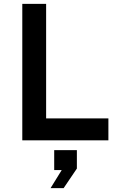

<svg xmlns="http://www.w3.org/2000/svg" viewBox="-20 -730 640 999"><path d="M96 0V-710H220V-114H544V0ZM243 249 301 155H262V51H380V147L311 249Z"/></svg>

Font: Geist Mono SemiBold
Style: Regular
Weight: 600
Monospace: yes
Designer: Basement.studio, Andrés Briganti, Mateo Zaragoza
Foundry: Basement.studio, Vercel, Andrés Briganti, Guido Ferreyra, Mateo Zaragoza
Version: Version 1.500; ttfautohint (v1.8.4.7-5d5b)